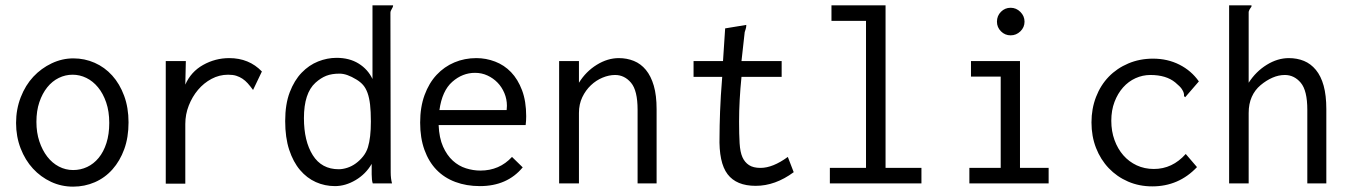

<svg xmlns="http://www.w3.org/2000/svg" viewBox="-20 -685 5040 717"><path d="M254 -467Q296 -467 333.5 -450.5Q371 -434 399 -403Q427 -372 443.5 -327.5Q460 -283 460 -228Q460 -172 444 -128Q428 -84 400 -52.5Q372 -21 334 -4.5Q296 12 253 12Q209 12 170.5 -6Q132 -24 103 -55.5Q74 -87 57 -131Q40 -175 40 -226Q40 -277 57.5 -322Q75 -367 104.5 -398.5Q134 -430 173 -448.5Q212 -467 254 -467ZM388 -226Q388 -269 376.5 -302.5Q365 -336 346 -359Q327 -382 302.5 -394Q278 -406 251 -406Q224 -406 199.5 -394Q175 -382 156.5 -359Q138 -336 127 -303.5Q116 -271 116 -230Q116 -190 127 -157Q138 -124 156.5 -100Q175 -76 200 -63Q225 -50 253 -50Q281 -50 305.5 -61.5Q330 -73 348.5 -95.5Q367 -118 377.5 -151Q388 -184 388 -226Z M599 -457H674L672 -369Q693 -417 738.5 -442.5Q784 -468 836 -468Q910 -468 958 -418L925 -349Q914 -364 905 -374Q896 -384 885.5 -391Q875 -398 862.5 -402Q850 -406 832 -406Q799 -406 770 -390.5Q741 -375 719.5 -349.5Q698 -324 685 -291Q672 -258 672 -222V1H599Z M1371 -390V-665H1448Q1448 -659 1443 -651.5Q1438 -644 1438 -637L1439 -42Q1439 -18 1444 0H1372Q1368 -12 1368 -34V-73Q1346 -35 1308 -12.5Q1270 10 1231 10Q1193 10 1159.5 -5Q1126 -20 1100.5 -50Q1075 -80 1060 -125.5Q1045 -171 1045 -233Q1045 -296 1062 -340.5Q1079 -385 1106.5 -413.5Q1134 -442 1168 -455.5Q1202 -469 1237 -469Q1285 -469 1319.5 -447.5Q1354 -426 1371 -390ZM1158 -376Q1115 -337 1115 -244Q1115 -158 1148 -105.5Q1181 -53 1245 -53Q1260 -53 1277 -58.5Q1294 -64 1309 -75Q1324 -86 1336 -101Q1348 -116 1354 -135Q1365 -171 1365 -231Q1365 -269 1362 -294.5Q1359 -320 1352.5 -338Q1346 -356 1336 -367.5Q1326 -379 1311 -388Q1293 -399 1277.5 -404.5Q1262 -410 1248 -410Q1219 -410 1198.5 -402Q1178 -394 1158 -376Z M1759 -468Q1795 -468 1829 -455Q1863 -442 1888.5 -415.5Q1914 -389 1929.5 -348Q1945 -307 1945 -251Q1945 -243 1944.5 -234.5Q1944 -226 1943 -218H1618Q1620 -170 1634.5 -137.5Q1649 -105 1671 -85Q1693 -65 1720 -56.5Q1747 -48 1774 -48Q1845 -48 1892 -99L1932 -60Q1874 10 1772 10Q1722 10 1680.5 -5.5Q1639 -21 1610 -51Q1581 -81 1565 -125.5Q1549 -170 1549 -227Q1549 -285 1565.5 -330Q1582 -375 1610.5 -405.5Q1639 -436 1677 -452Q1715 -468 1759 -468ZM1621 -274H1872Q1872 -278 1872.5 -281.5Q1873 -285 1873 -290Q1873 -315 1863.5 -337.5Q1854 -360 1838 -376.5Q1822 -393 1800.5 -403Q1779 -413 1754 -413Q1707 -413 1669 -379.5Q1631 -346 1621 -274Z M2068 0V-457H2142V-376Q2168 -418 2208.5 -443Q2249 -468 2291 -468Q2321 -468 2347 -457.5Q2373 -447 2392 -424Q2411 -401 2421.5 -365Q2432 -329 2432 -277V0H2361V-275Q2361 -347 2336.5 -376Q2312 -405 2277 -405Q2254 -405 2230 -395Q2206 -385 2186.5 -366.5Q2167 -348 2154.5 -322Q2142 -296 2142 -263V0Z M2688 -579 2767 -592Q2767 -583 2764.5 -576Q2762 -569 2761 -565L2749 -457H2899V-398H2749Q2740 -309 2740 -231Q2740 -183 2742 -150Q2744 -117 2752.5 -98Q2761 -79 2777 -68.5Q2793 -58 2820 -58Q2866 -58 2922 -99L2944 -42Q2875 9 2802 9Q2730 9 2697 -34.5Q2664 -78 2667 -176Q2667 -212 2669 -268Q2671 -324 2677 -398H2570V-457H2680Z M3085 -665H3287V-58H3421V0H3079V-58H3214V-607H3085Z M3606 -457H3789V-58H3896V0H3600V-58H3717V-399H3606ZM3718 -641Q3733 -656 3754 -656Q3775 -656 3790.5 -640.5Q3806 -625 3806 -604Q3806 -583 3790.5 -568Q3775 -553 3754 -553Q3733 -553 3718 -568Q3703 -583 3703 -604Q3703 -626 3718 -641Z M4457 -381 4406 -322Q4401 -325 4401.5 -328.5Q4402 -332 4400.5 -338Q4399 -344 4393 -353Q4387 -362 4369 -377Q4335 -405 4276 -405Q4247 -405 4220.5 -393Q4194 -381 4174 -358.5Q4154 -336 4142 -304.5Q4130 -273 4130 -234Q4130 -195 4142 -162Q4154 -129 4175 -105Q4196 -81 4225 -67.5Q4254 -54 4289 -54Q4358 -54 4408 -110L4450 -61Q4382 11 4283 11Q4234 11 4192.5 -7Q4151 -25 4120.5 -57Q4090 -89 4073 -132.5Q4056 -176 4056 -228Q4056 -279 4073 -323Q4090 -367 4120.5 -398.5Q4151 -430 4193.5 -448Q4236 -466 4286 -466Q4340 -466 4384.5 -443.5Q4429 -421 4457 -381Z M4570 0V-665H4653Q4653 -664 4653.5 -664Q4654 -664 4654 -663Q4654 -660 4649.5 -654.5Q4645 -649 4643 -641V-376Q4670 -418 4710.5 -443Q4751 -468 4793 -468Q4824 -468 4849.5 -457.5Q4875 -447 4894 -424Q4913 -401 4923 -365Q4933 -329 4933 -277V0H4862V-275Q4862 -347 4837.5 -376Q4813 -405 4778 -405Q4755 -405 4732 -395Q4709 -385 4687.5 -367Q4666 -349 4654.5 -323Q4643 -297 4643 -263V0Z"/></svg>

Font: InconsolataGo
Style: Regular
Weight: 400
Designer: Raph Levien, Kirill Tkachev
Foundry: Cyreal
Version: Version 1.013